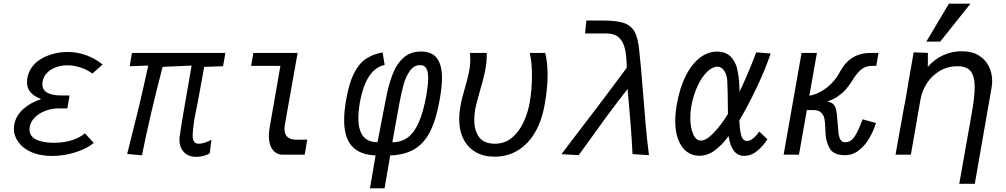

<svg xmlns="http://www.w3.org/2000/svg" viewBox="-20 -836 5440 1038"><path d="M104.5 -41Q80.5 -61.5 67.8 -87Q55 -112.5 55 -140.5Q55 -151 57.5 -164.5Q66.5 -211 105.5 -246.2Q144.5 -281.5 202.5 -300Q163.5 -315.5 144.8 -337.5Q126 -359.5 126 -391Q126 -403.5 128 -414Q134 -447 152.8 -473.2Q171.5 -499.5 202 -517.5Q231 -535 268.5 -545Q306 -555 346 -555Q396.5 -555 444.5 -538Q489.5 -522.5 535 -487.5L479.5 -438.5Q451.5 -459.5 414.8 -471.2Q378 -483 344 -483Q313 -483 284.2 -473Q255.5 -463 235.2 -443Q215 -423 210 -394Q209 -389.5 209 -380.5Q209 -350 235 -335Q261 -320 309.5 -320H356L344 -250H296Q261.5 -250 227.5 -237.8Q193.5 -225.5 169.8 -202.8Q146 -180 140.5 -149Q139.5 -144.5 139.5 -136Q139.5 -99.5 175 -81.8Q210.5 -64 271 -64Q321 -64 364.2 -76.5Q407.5 -89 439.5 -115L487 -63Q450 -32.5 388.2 -12.8Q326.5 7 261.5 7Q213 7 173.2 -5Q133.5 -17 104.5 -41Z M950 -81.5Q950 -96.5 954 -115Q958 -151.5 1016 -481.5L859 -474.5Q790 -209 747.5 3.5L667.5 -3.5Q702.5 -141 728 -246.5Q753.5 -352 781.5 -481.5L681 -478L693.5 -550H1198.5L1186 -478L1084 -474.5Q1045.5 -258.5 1030.5 -190Q1021.5 -128 1021.5 -105Q1021.5 -82 1029 -70.5Q1036.5 -59 1055 -59Q1083.5 -59 1123 -80.5L1114 -7Q1081.5 12 1041.5 12Q997.5 12 973.8 -14Q950 -40 950 -81.5Z M1433.5 -101.5Q1433.5 -120 1437.5 -145L1496 -480H1337.5L1350 -550H1589L1520.5 -164.5Q1518 -149.5 1518 -140.5Q1518 -108.5 1535.2 -94.8Q1552.5 -81 1577.5 -81H1641Q1633.5 -37.5 1627.5 0H1506Q1474.5 0 1454 -26.8Q1433.5 -53.5 1433.5 -101.5Z M2010.5 4.5Q1924.5 0.5 1882.5 -46Q1840.5 -92.5 1840.5 -186.5Q1840.5 -236 1851.5 -297Q1866.5 -384.5 1892.5 -437.2Q1918.5 -490 1956.2 -516.5Q1994 -543 2048.5 -552.5L2059.5 -484.5Q2012 -476 1977.5 -426.5Q1943 -377 1925.5 -281.5Q1917.5 -235.5 1917.5 -197.5Q1917.5 -67 2021 -67L2062 -280Q2078 -370 2101 -430.5Q2124 -491 2161.8 -524.2Q2199.5 -557.5 2255.5 -557.5Q2315 -557.5 2342.2 -521.2Q2369.5 -485 2369.5 -414.5Q2369.5 -366 2357 -297Q2338.5 -191 2306.2 -126.5Q2274 -62 2221.5 -30.2Q2169 1.5 2089.5 4.5L2059 182H1980ZM2285.5 -323.5Q2295 -380.5 2295 -414Q2295 -447.5 2285 -465.8Q2275 -484 2251 -484Q2218 -484 2196 -453Q2174 -422 2161.8 -378.2Q2149.5 -334.5 2138.5 -274L2101 -67Q2150 -67 2185 -93.2Q2220 -119.5 2244.5 -175.5Q2269 -231.5 2285.5 -323.5Z M2462.5 -192.5Q2462.5 -226 2469 -260Q2472.5 -283 2478.2 -305.2Q2484 -327.5 2493.5 -360.5Q2508 -411.5 2515.2 -445.2Q2522.5 -479 2522.5 -514.5Q2522.5 -534 2520.5 -550H2611.5Q2612.5 -499 2602.2 -450.2Q2592 -401.5 2572 -335Q2554.5 -273 2549.5 -248Q2544 -215 2544 -188Q2544 -128.5 2570.8 -93.8Q2597.5 -59 2656 -59Q2709 -59 2747.8 -91.5Q2786.5 -124 2810 -174.2Q2833.5 -224.5 2844 -282Q2856 -356.5 2856 -427Q2856 -498.5 2844 -550H2928Q2940.5 -494.5 2940.5 -431.5Q2940.5 -359 2924.5 -270Q2909.5 -184 2872.8 -120.8Q2836 -57.5 2780.2 -23.2Q2724.5 11 2653.5 11Q2595.5 11 2552.2 -13.5Q2509 -38 2485.8 -84Q2462.5 -130 2462.5 -192.5Z M3028 -19.5Q3120.5 -140.5 3205.5 -252.2Q3290.5 -364 3368.5 -470Q3367.5 -529.5 3359.5 -568.5Q3351.5 -607.5 3327.8 -631.2Q3304 -655 3259 -655H3143L3150 -725H3240.5Q3315 -725 3354.2 -711.2Q3393.5 -697.5 3412 -662.2Q3430.5 -627 3436.5 -557.5Q3445 -480.5 3456 -340Q3464 -237 3471 -158Q3478 -79 3488.5 3L3399.5 -3Q3397 -66 3389 -167.5Q3381 -269 3373 -355Q3311 -276 3252.2 -196Q3193.5 -116 3108.5 3L3015 -2.5Z M3630.5 -181.5Q3630.5 -223.5 3639.5 -273.5Q3654.5 -360.5 3686.5 -424.5Q3718.5 -488.5 3762.5 -522.8Q3806.5 -557 3856 -557Q3907.5 -557 3935.5 -524.2Q3963.5 -491.5 3970 -439Q3977 -405.5 3978 -339.5Q4004.5 -395.5 4030.5 -457.5Q4056.5 -519.5 4068 -553L4146.5 -547Q4118 -462.5 4072 -365.2Q4026 -268 3980 -190L3977 -185.5Q3979.5 -128 3988.2 -101Q3997 -74 4017.5 -74Q4034.5 -74 4052 -88Q4069.5 -102 4084.5 -125L4129 -83Q4104.5 -45.5 4072.8 -19.5Q4041 6.5 4002.5 6.5Q3935 6.5 3919 -100Q3881.5 -49.5 3842.8 -21.8Q3804 6 3760.5 6Q3722.5 6 3693.2 -15.8Q3664 -37.5 3647.2 -79.8Q3630.5 -122 3630.5 -181.5ZM3712 -200Q3712 -146.5 3727.2 -111.2Q3742.5 -76 3769 -76Q3798.5 -76 3838.2 -117.5Q3878 -159 3915.5 -220Q3914.5 -360.5 3911.5 -403Q3909 -434 3894.5 -454.8Q3880 -475.5 3859 -475.5Q3832 -475.5 3803.5 -448.5Q3775 -421.5 3751.8 -372.2Q3728.5 -323 3717 -259.5Q3712 -231 3712 -200Z M4442.5 -129Q4441.5 -141 4441.5 -149.5Q4440.5 -177 4436.8 -195.2Q4433 -213.5 4419.2 -227.2Q4405.5 -241 4378 -241H4342L4299.5 0H4216.5L4313.5 -550H4396.5L4355.5 -318.5Q4405 -327.5 4449.8 -362Q4494.5 -396.5 4520.5 -447Q4549.5 -500.5 4590.5 -525.2Q4631.5 -550 4689.5 -550H4729.5L4717.5 -480H4693Q4657 -480 4631.8 -456.8Q4606.5 -433.5 4584.5 -395Q4568 -370.5 4552.5 -352.5Q4537 -334.5 4511.8 -316.5Q4486.5 -298.5 4451.5 -287Q4473.5 -283.5 4484.5 -273.2Q4495.5 -263 4500.2 -242.2Q4505 -221.5 4507.5 -179.5Q4508.5 -172 4509.2 -164Q4510 -156 4510.5 -147.5Q4512 -121.5 4514.8 -105.5Q4517.5 -89.5 4525.5 -78.2Q4533.5 -67 4549.5 -67Q4581.5 -67 4602.8 -101.8Q4624 -136.5 4643 -191L4715.5 -171Q4703.5 -130.5 4681 -91Q4658.5 -51.5 4624.5 -24.2Q4590.5 3 4547.5 3Q4483.5 3 4462.8 -38.5Q4442 -80 4442.5 -129Z M5249.5 -364Q5249.5 -423 5228 -450.5Q5206.5 -478 5156 -478Q5104 -478 5061.5 -453.2Q5019 -428.5 4992 -387.5Q4965 -346.5 4956.5 -299L4904.5 0H4821.5L4849 -154L4852 -170Q4871 -279.5 4875 -294Q4886 -364 4919.5 -553L4996.5 -550L4996 -474.5Q5033 -517 5080.2 -538Q5127.5 -559 5179.5 -559Q5234.5 -559 5271.5 -536.2Q5308.5 -513.5 5326.2 -476.8Q5344 -440 5344 -397.5Q5344 -382 5340.5 -361L5250 157.5H5166L5231 -209Q5249.5 -310.5 5249.5 -364ZM4988 -611 5110 -816H5226.5L5063 -611Z"/></svg>

Font: JuliaMono
Style: Italic
Weight: 400
Italic angle: -9°
Monospace: yes
Designer: cormullion
Foundry: corm
Version: Version 0.057; ttfautohint (v1.8.4)